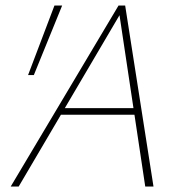

<svg xmlns="http://www.w3.org/2000/svg" viewBox="-20 -678 671 698"><path d="M508 0 412 -639H424L48 0H19L411 -658H435L538 0ZM185 -261 198 -285H477L484 -261ZM103 -405H82L178 -658H206Z"/></svg>

Font: Ysabeau Infant Thin
Style: Italic
Weight: 250
Italic angle: -12°
Designer: Christian Thalmann (Catharsis Fonts)
Version: Version 2.001;gftools[0.9.30]; featfreeze: ss01,ss02,lnum